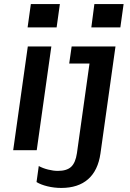

<svg xmlns="http://www.w3.org/2000/svg" viewBox="-20 -740 640 946"><path d="M45 0 117 -511H233L161 0ZM116 -605 132 -720H275L259 -605ZM282 186Q247 186 214 178Q181 170 160 157L171 78Q191 89 217 95.5Q243 102 265 102Q309 102 330.5 82Q352 62 359 15L421 -427H321L333 -511H549L475 16Q463 100 414 143Q365 186 282 186ZM430 -605 445 -720H589L573 -605Z"/></svg>

Font: Chivo Mono Medium
Style: Italic
Weight: 500
Italic angle: -8.05°
Monospace: yes
Designer: Hector Gatti
Foundry: Omnibus-Type
Version: Version 1.008